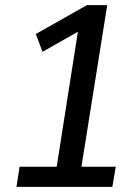

<svg xmlns="http://www.w3.org/2000/svg" viewBox="-20 -725 538 745"><path d="M44 0 56 -78H200L286 -626L323 -625L145 -524L119 -593L317 -705H396L296 -78H429L416 0Z"/></svg>

Font: Nunito Sans 10pt Condensed SemiBold
Style: Italic
Weight: 600
Width: 3
Italic angle: -9°
Designer: Vernon Adams
Foundry: Vernon Adams
Version: Version 3.101;gftools[0.9.27]